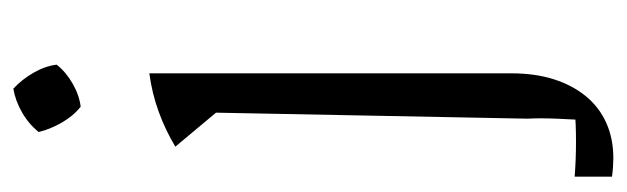

<svg xmlns="http://www.w3.org/2000/svg" viewBox="-346 -391 940 288"><g transform="rotate(-90 124.0 -247.0)"><path d="M31 203Q25 203 17.5 202.5Q10 202 3 201V145Q16 146 29 146.5Q42 147 56 147Q69 147 81.5 146.5Q94 146 108 145L88 159Q89 142 90 117.5Q91 93 90 74L99 -393L48 -454Q73 -469 100.5 -479Q128 -489 158 -493V50Q158 86 149 114Q140 142 123.5 162Q107 182 83.5 192.5Q60 203 31 203ZM108 -596Q94 -607 84 -624.5Q74 -642 70 -659Q82 -674 99.5 -684Q117 -694 135 -697Q149 -684 159 -666.5Q169 -649 171 -632Q160 -618 142.5 -608Q125 -598 108 -596Z"/></g></svg>

Font: Piazzolla 24pt Light
Style: Regular
Weight: 300
Designer: Juan Pablo del Peral
Foundry: Huerta Tipografica
Version: Version 2.005